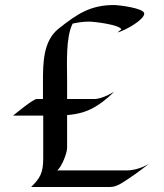

<svg xmlns="http://www.w3.org/2000/svg" viewBox="-20 -744 653 764"><path d="M574 -93C574 -93 533 -66 485 -66H208C226 -81 247 -135 247 -155C247 -245 247 -221 247 -286C292 -290 327 -299 365 -323C404 -347 434 -379 434 -379C434 -379 389 -350 355 -350H247V-428C247 -490 241 -595 269 -650C290 -655 313 -658 335 -658C354 -658 456 -646 463 -627C462 -627 451 -618 449 -616C449 -615 449 -615 449 -615C483 -625 554 -666 554 -690C554 -712 450 -724 434 -724C338 -724 285 -687 212 -629C151 -580 151 -490 151 -418V-350H126C112 -350 46 -295 32 -284H152V-114C152 -55 139 -35 104 0H419C447 0 474 -22 496 -36C521 -52 574 -93 574 -93Z"/></svg>

Font: Fondamento
Style: Regular
Weight: 400
Designer: Astigmatic (AOETI)
Foundry: Astigmatic (AOETI)
Version: Version 1.001